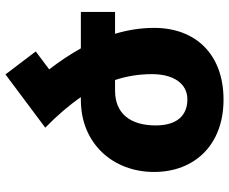

<svg xmlns="http://www.w3.org/2000/svg" viewBox="-86 -724 818 685"><g transform="rotate(-90 322.5 -381.0)"><path d="M566 -239C566 -286 559 -332 545 -379H623V-501H493C472 -539 447 -576 418 -614L482 -662L400 -770L210 -628C254 -585 290 -543 319 -501H309C153 -501 52 -386 52 -240C52 -95 149 8 310 8C474 8 566 -94 566 -239ZM311 -121C252 -121 218 -160 218 -234C218 -324 260 -379 342 -379H380C394 -337 401 -293 401 -247C401 -170 367 -121 311 -121Z"/></g></svg>

Font: Noto Sans Armenian Extra
Style: Regular
Weight: 800
Designer: Monotype Design Team
Foundry: Monotype Imaging Inc.
Version: Version 1.901